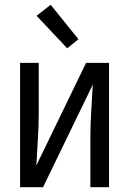

<svg xmlns="http://www.w3.org/2000/svg" viewBox="-20 -783 540 803"><path d="M64 0V-520H142V-312Q142 -257 138.5 -202Q135 -147 132 -91L340 -520H436V0H358V-208Q358 -263 361.5 -318Q365 -373 368 -429L160 0ZM261 -581 133 -717 192 -763 308 -619Z"/></svg>

Font: Iosevka
Style: Regular
Weight: 400
Monospace: yes
Designer: Belleve Invis
Foundry: Belleve Invis
Version: Version 33.2.3; ttfautohint (v1.8.4)